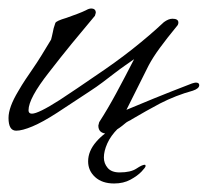

<svg xmlns="http://www.w3.org/2000/svg" viewBox="-20 -312 488 451"><path d="M233 2Q211 2 211 -17L213 -25Q233 -56 253 -93Q273 -130 295 -173Q285 -166 273.5 -158Q262 -150 249 -140Q236 -130 221.5 -119Q207 -108 190 -97L114 -47Q80 -25 56 -15Q32 -5 18 -5Q0 -5 0 -35Q0 -60 23 -98Q31 -112 40 -125.5Q49 -139 58 -152Q67 -165 77.5 -182Q88 -199 100 -219Q101 -223 102 -227Q103 -231 104 -236Q105 -244 110 -258Q112 -263 136 -270Q150 -275 162 -279.5Q174 -284 182 -288Q189 -292 194 -292Q205 -292 205 -282Q205 -281 203 -275Q176 -243 149 -210Q122 -177 95 -142Q47 -81 47 -53Q47 -45 55 -45Q70 -45 120 -77Q141 -91 162 -105Q183 -119 203 -133Q251 -165 291.5 -197Q332 -229 365 -260Q376 -268 385 -268Q399 -268 399 -259Q399 -254 395 -250Q372 -222 355.5 -199.5Q339 -177 329 -158L277 -54Q303 -65 341 -80.5Q379 -96 431 -116Q434 -117 436.5 -117.5Q439 -118 440 -118Q448 -118 448 -112Q448 -104 433 -99Q393 -88 356 -69Q339 -60 323 -51Q307 -42 290 -32Q289 -31 287 -30Q285 -29 281 -27Q277 -25 272.5 -21Q268 -17 261 -12Q241 2 233 2ZM248 119Q220 119 203.5 104Q187 89 187 67Q187 43 206 21Q225 -1 253 -14L257 -10Q240 7 232 25Q224 43 224 58Q224 72 233 82.5Q242 93 261 93Q287 93 300.5 84Q314 75 320 75Q322 75 322 78Q322 81 312.5 91Q303 101 286.5 110Q270 119 248 119Z"/></svg>

Font: Whisper
Style: Regular
Weight: 400
Designer: Robert E. Leuschke
Foundry: Robert E. Leuschke
Version: Version 1.010; ttfautohint (v1.8.4.7-5d5b)